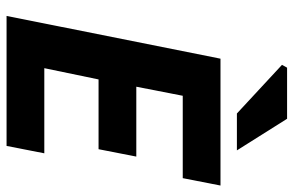

<svg xmlns="http://www.w3.org/2000/svg" viewBox="-175 -720 895 585"><g transform="rotate(90 272.5 -427.5)"><path d="M28.5 0 158.8 -651.8H545.3L522.8 -536.8H271.8L244.2 -395.3H457.1L434.6 -280.3H222L187.7 -115H447.1L424.6 0ZM325.8 -701.8 177.6 -839.2 186.2 -854.7H341.9L438.2 -701.8Z"/></g></svg>

Font: Source Sans 3 VF
Style: Italic
Weight: 200
Italic angle: -11°
Designer: Paul D. Hunt
Foundry: Adobe Systems Incorporated
Version: Version 3.042;hotconv 1.0.118;makeotfexe 2.5.65603